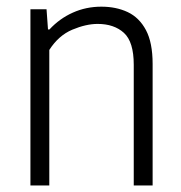

<svg xmlns="http://www.w3.org/2000/svg" viewBox="-20 -570 557 590"><path d="M73.5 0V-541.5H123L127.5 -479.5H132Q163 -513 203.8 -531.2Q244.5 -549.5 291.5 -549.5Q337 -549.5 372.5 -532.8Q408 -516 428.5 -477.5Q449 -439 449 -373.5V0H391V-371Q391 -441.5 360.8 -469Q330.5 -496.5 280 -496.5Q244.5 -496.5 202.2 -478.8Q160 -461 131.5 -416.5V0Z"/></svg>

Font: Encode Sans SmCnd Lt
Style: Regular
Weight: 300
Width: 4
Designer: Multiple Designers
Foundry: Impallari Type
Version: Version 3.002; ttfautohint (v1.8.3) -l 8 -r 50 -G 200 -x 14 